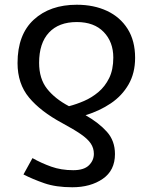

<svg xmlns="http://www.w3.org/2000/svg" viewBox="-20 -566 644 810"><path d="M285 224Q216 224 167 207Q118 190 79 170L117 101Q154 122 196 137Q238 152 289 152Q334 152 355 131.5Q376 111 376 83Q376 59 363 39.5Q350 20 321 0Q292 -20 242 -47Q151 -96 102.5 -154.5Q54 -213 54 -300Q54 -420 122.5 -483Q191 -546 304 -546Q376 -546 431.5 -520Q487 -494 518.5 -444Q550 -394 550 -322Q550 -258 522.5 -210Q495 -162 447.5 -130Q400 -98 341 -80Q397 -48 431 -10Q465 28 465 84Q465 153 413.5 188.5Q362 224 285 224ZM271 -118Q302 -126 334.5 -140Q367 -154 395 -177.5Q423 -201 440.5 -236.5Q458 -272 458 -323Q458 -389 417.5 -431Q377 -473 304 -473Q228 -473 186.5 -428.5Q145 -384 145 -301Q145 -234 178.5 -191.5Q212 -149 271 -118Z"/></svg>

Font: Noto Sans
Style: Regular
Weight: 400
Designer: Monotype Design Team
Foundry: Monotype Imaging Inc.
Version: Version 1.902